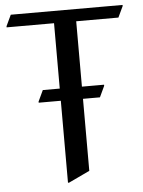

<svg xmlns="http://www.w3.org/2000/svg" viewBox="-54 -780 628 843"><g transform="rotate(-5 260.5 -358.5)"><path d="M211.4 19.5V-341.8H113.8V-346.7L136.7 -395.5H211.4V-683.6H2.4V-688.5L25.4 -737.3H518.1V-732.4L495.1 -683.6H309.1V-395.5H406.7V-390.6L383.8 -341.8H309.1V-24.4L216.3 19.5Z"/></g></svg>

Font: Nova Slim
Style: Book
Weight: 400
Version: Version 2.000